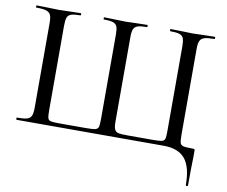

<svg xmlns="http://www.w3.org/2000/svg" viewBox="-86 -733 1219 1033"><g transform="rotate(10 523.5 -216.5)"><path d="M33 -12Q70 -12 87.5 -17Q105 -22 111.5 -36.5Q118 -51 118 -81V-544Q118 -574 111.5 -588Q105 -602 87.5 -607.5Q70 -613 33 -613Q31 -613 31 -619Q31 -625 33 -625L85 -624Q129 -622 155 -622Q182 -622 226 -624L274 -625Q277 -625 277 -619Q277 -613 274 -613Q240 -613 224 -607.5Q208 -602 202.5 -588Q197 -574 197 -544V-83Q197 -49 200.5 -38Q204 -27 216.5 -24Q229 -21 267 -21H406Q445 -21 459 -24.5Q473 -28 476.5 -39.5Q480 -51 480 -83V-544Q480 -574 474.5 -588Q469 -602 453 -607.5Q437 -613 403 -613Q400 -613 400 -619Q400 -625 403 -625Q496 -622 520 -622Q546 -622 588 -624L638 -625Q640 -625 640 -619Q640 -613 638 -613Q603 -613 587 -607.5Q571 -602 565 -588Q559 -574 559 -544V-82Q559 -52 565.5 -39.5Q572 -27 586.5 -24Q601 -21 638 -21H768Q808 -21 822 -24Q836 -27 839.5 -38.5Q843 -50 843 -83V-544Q843 -574 837.5 -588Q832 -602 815.5 -607.5Q799 -613 765 -613Q763 -613 763 -619Q763 -625 765 -625L814 -624Q858 -622 885 -622Q913 -622 955 -624L1006 -625Q1009 -625 1009 -619Q1009 -613 1006 -613Q969 -613 951.5 -607.5Q934 -602 927.5 -588Q921 -574 921 -544V-81Q921 -44 924.5 -31.5Q928 -19 941.5 -15.5Q955 -12 994 -12Q1002 -12 1003.5 -10Q1005 -8 1005 0V32Q1003 84 1003 187Q1003 192 997 192Q991 192 991 187Q991 89 954 44.5Q917 0 837 0H33Q31 0 31 -6Q31 -12 33 -12Z"/></g></svg>

Font: Cormorant Garamond Medium
Style: Regular
Weight: 500
Designer: Christian Thalmann (Catharsis Fonts)
Foundry: Catharsis Fonts
Version: Version 4.000